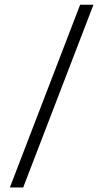

<svg xmlns="http://www.w3.org/2000/svg" viewBox="-20 -690 446 828"><path d="M22.5 118.5 325.5 -669.5H383L80 118.5Z"/></svg>

Font: Anek Gurmukhi Medium Light
Style: Regular
Weight: 300
Version: Version 1.003